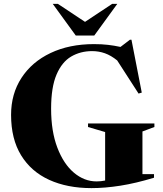

<svg xmlns="http://www.w3.org/2000/svg" viewBox="-20 -955 839 988"><path d="M713 -59H772.5V-40.5Q679 -12 599.5 0.5Q520 13 450.5 13Q326.5 13 233.2 -29.5Q140 -72 88.5 -156Q37 -240 37 -364Q37 -472 90.5 -554.2Q144 -636.5 240.2 -682.2Q336.5 -728 463.5 -728Q503.5 -728 535.8 -724.2Q568 -720.5 600 -713.5L648.5 -750.5H656.5L709.5 -478.5L693 -473.5L583 -644Q551.5 -669.5 520 -680.8Q488.5 -692 454 -692Q394 -692 346.2 -664Q298.5 -636 270.8 -571Q243 -506 243 -395.5Q243 -279.5 275 -195.5Q307 -111.5 360.2 -66.5Q413.5 -21.5 477 -21.5Q499.5 -21.5 521 -26V-275.5L433 -301.5V-319.5H774.5V-301.5L713 -278.5ZM583.5 -935 465 -772H370L251.5 -935H278L417.5 -842.5L557 -935Z"/></svg>

Font: Newsreader Display
Style: Bold
Weight: 700
Designer: Hugues Gentile
Foundry: Production Type
Version: Version 1.001